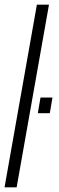

<svg xmlns="http://www.w3.org/2000/svg" viewBox="-40 -805 254 825"><path d="M-20.5 0H31.5L170.5 -785H118.5ZM134 -386 122.5 -318.5H174L185.5 -386Z"/></svg>

Font: Anybody ExtraCondensed Light
Style: Italic
Weight: 300
Width: 2
Italic angle: -10°
Version: Version 1.113;gftools[0.9.25]